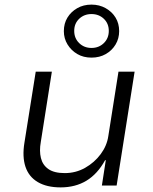

<svg xmlns="http://www.w3.org/2000/svg" viewBox="-20 -805 663 833"><path d="M243 8Q183 8 144 -15Q105 -38 90.5 -81.5Q76 -125 86 -186L135 -494H205L157 -189Q150 -150 157.5 -119.5Q165 -89 190 -71.5Q215 -54 261 -54Q309 -54 349.5 -77Q390 -100 417 -136.5Q444 -173 450 -215L494 -494H564L486 0H422L439 -110H436Q403 -50 355 -21Q307 8 243 8ZM377 -555Q342 -555 315.5 -570.5Q289 -586 273 -612Q257 -638 257 -670Q257 -703 272.5 -728.5Q288 -754 315 -769.5Q342 -785 377 -785Q411 -785 438.5 -769.5Q466 -754 481.5 -728.5Q497 -703 497 -670Q497 -638 481.5 -612Q466 -586 439 -570.5Q412 -555 377 -555ZM377 -597Q409 -597 430.5 -618Q452 -639 452 -671Q452 -703 430.5 -723.5Q409 -744 377 -744Q345 -744 323.5 -723.5Q302 -703 302 -671Q302 -639 323.5 -618Q345 -597 377 -597Z"/></svg>

Font: Nunito Sans 7pt Light
Style: Italic
Weight: 300
Italic angle: -9°
Designer: Vernon Adams
Foundry: Vernon Adams
Version: Version 3.101;gftools[0.9.27]